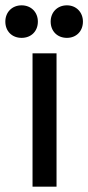

<svg xmlns="http://www.w3.org/2000/svg" viewBox="-54 -700 331 720"><path d="M68 -500V0H158V-500ZM27 -680C-9 -680 -34 -654 -34 -619C-34 -583 -9 -558 27 -558C63 -558 88 -583 88 -619C88 -654 63 -680 27 -680ZM197 -680C161 -680 136 -654 136 -619C136 -583 161 -558 197 -558C232 -558 257 -583 257 -619C257 -654 232 -680 197 -680Z"/></svg>

Font: Gully
Style: Regular
Weight: 400
Designer: jaikishan Patel
Foundry: MagicType
Version: Version 1.000;Glyphs 3.2 (3242)